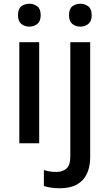

<svg xmlns="http://www.w3.org/2000/svg" viewBox="-20 -764 584 1024"><path d="M189 -539V0H83V-539ZM137 -744Q161 -744 179 -730Q197 -716 197 -683Q197 -651 179 -636.5Q161 -622 137 -622Q111 -622 93.5 -636.5Q76 -651 76 -683Q76 -716 93.5 -730Q111 -744 137 -744ZM298 240Q272 240 250.5 236.5Q229 233 214 228V143Q230 148 246 150.5Q262 153 282 153Q313 153 334 135.5Q355 118 355 69V-539H461V74Q461 124 444 161.5Q427 199 391 219.5Q355 240 298 240ZM348 -683Q348 -716 365.5 -730Q383 -744 409 -744Q433 -744 451 -730Q469 -716 469 -683Q469 -651 451 -636.5Q433 -622 409 -622Q383 -622 365.5 -636.5Q348 -651 348 -683Z"/></svg>

Font: Noto Sans Vithkuqi Medium
Style: Regular
Weight: 500
Version: Version 1.001